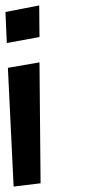

<svg xmlns="http://www.w3.org/2000/svg" viewBox="-83 -651 351 705"><path d="M66 22 62 -422 -54 -402 -33 34ZM62 -515 61 -631 -63 -607 -58 -493Z"/></svg>

Font: Gamestation Warped
Style: Regular
Weight: 400
Designer: Jonas Hecksher
Foundry: Jonas Hecksher, Playtypeª, e-types AS
Version: Version 1.003